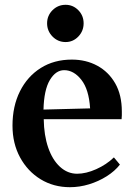

<svg xmlns="http://www.w3.org/2000/svg" viewBox="-20 -764 563 799"><path d="M271 15Q203 15 149 -18Q95 -51 63.5 -109Q32 -167 32 -241Q32 -322 63 -384Q94 -446 149.5 -481Q205 -516 279 -516Q338 -516 385 -490.5Q432 -465 459.5 -417Q487 -369 487 -300Q487 -293 487 -284.5Q487 -276 486 -268H162Q163 -201 180.5 -150Q198 -99 229.5 -70Q261 -41 301 -41Q338 -41 380.5 -60Q423 -79 454 -109L479 -79Q458 -52 424 -30.5Q390 -9 350.5 3Q311 15 271 15ZM247 -472Q212 -472 187.5 -431Q163 -390 161 -308L355 -313Q350 -392 318.5 -432Q287 -472 247 -472ZM253 -589Q221 -589 198.5 -612Q176 -635 176 -667Q176 -699 198.5 -721.5Q221 -744 253 -744Q284 -744 306 -721.5Q328 -699 328 -667Q328 -635 306 -612Q284 -589 253 -589Z"/></svg>

Font: Wittgenstein Semibold
Style: Regular
Weight: 600
Designer: Jörg Drees
Foundry: Jörg Drees
Version: Version 1.303; ttfautohint (v1.8.4.7-5d5b)